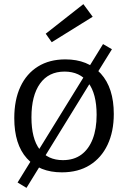

<svg xmlns="http://www.w3.org/2000/svg" viewBox="-20 -824 618 928"><path d="M478 -611 521 -586 446 -465 434 -453 187 -52 182 -36 108 84 65 58 139 -62 152 -75 402 -480 406 -494ZM296 -537Q405 -537 467.5 -468Q530 -399 530 -273Q530 -188 500 -124.5Q470 -61 414 -26Q358 9 279 9Q171 9 110 -58.5Q49 -126 49 -253Q49 -341 78.5 -404.5Q108 -468 163.5 -502.5Q219 -537 296 -537ZM292 -478Q215 -478 173.5 -420Q132 -362 132 -257Q132 -154 171.5 -102Q211 -50 284 -50Q337 -50 373 -76.5Q409 -103 428 -152Q447 -201 447 -269Q447 -371 406.5 -424.5Q366 -478 292 -478ZM230 -620 201 -661 383 -804 428 -743Z"/></svg>

Font: Bitter Thin
Style: Regular
Weight: 400
Version: Version 3.021